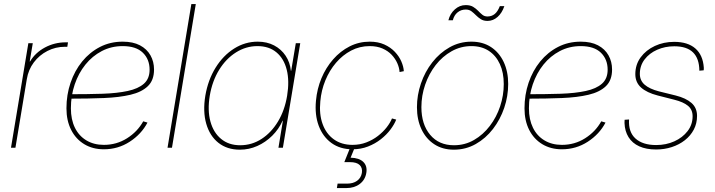

<svg xmlns="http://www.w3.org/2000/svg" viewBox="-20 -748 3619 972"><path d="M35.6 0 123.5 -529.3H146L130.4 -437H132.3Q158.7 -481.4 207.5 -507.6Q256.3 -533.7 312.5 -533.7Q316.9 -533.7 318.4 -533.7Q319.8 -533.7 324.2 -533.7L320.8 -511.2Q317.9 -511.2 315.7 -511.2Q313.5 -511.2 309.1 -511.2Q261.2 -511.2 220 -490Q178.7 -468.8 151.1 -431.9Q123.5 -395 115.7 -347.2L58.1 0Z M505.9 7.8Q449.2 7.8 406.5 -18.1Q363.8 -43.9 340.1 -90.6Q316.4 -137.2 316.4 -199.7Q316.4 -268.1 337.2 -329.1Q357.9 -390.1 396 -436.8Q434.1 -483.4 486.1 -510.3Q538.1 -537.1 601.1 -537.1Q653.3 -537.1 688.5 -518.6Q723.6 -500 741.7 -468Q759.8 -436 759.8 -396Q759.8 -341.8 728.5 -311.8Q697.3 -281.7 640.6 -268.3Q584 -254.9 505.9 -251.7Q427.7 -248.5 333.5 -248.5V-271Q424.8 -271 499 -273.4Q573.2 -275.9 626.5 -287.4Q679.7 -298.8 708.5 -324.2Q737.3 -349.6 737.3 -395Q737.3 -447.8 703.1 -481.2Q668.9 -514.6 601.1 -514.6Q543.5 -514.6 495.4 -489.5Q447.3 -464.4 412.4 -420.9Q377.4 -377.4 358.2 -320.6Q338.9 -263.7 338.9 -199.7Q338.9 -143.1 359.1 -101.6Q379.4 -60.1 417.2 -37.4Q455.1 -14.6 505.9 -14.6Q570.3 -14.6 623 -47.9Q675.8 -81.1 705.1 -133.8L726.6 -127.4Q695.8 -68.8 636.7 -30.5Q577.6 7.8 505.9 7.8Z M971.2 -727.5 850.6 0H828.1L948.7 -727.5Z M1194.3 9.8Q1129.9 9.8 1085.9 -24.9Q1042 -59.6 1024.2 -121.3Q1006.3 -183.1 1019.5 -263.7Q1033.2 -343.8 1071.5 -405.5Q1109.9 -467.3 1165.3 -502.2Q1220.7 -537.1 1284.7 -537.1Q1331.5 -537.1 1367.7 -518.1Q1403.8 -499 1426 -465.8Q1448.2 -432.6 1452.6 -389.6H1454.1L1477.5 -529.3H1500L1412.1 0H1389.6L1412.1 -136.7H1410.6Q1391.6 -94.2 1358.2 -61Q1324.7 -27.8 1282.7 -9Q1240.7 9.8 1194.3 9.8ZM1195.8 -12.7Q1254.9 -12.7 1304.2 -44.7Q1353.5 -76.7 1387.5 -133.1Q1421.4 -189.5 1433.6 -263.7Q1445.8 -338.4 1431.6 -394.8Q1417.5 -451.2 1379.6 -482.9Q1341.8 -514.6 1283.2 -514.6Q1225.6 -514.6 1175 -482.9Q1124.5 -451.2 1089.6 -394.8Q1054.7 -338.4 1042 -263.7Q1029.8 -189.5 1045.2 -133.1Q1060.5 -76.7 1099.4 -44.7Q1138.2 -12.7 1195.8 -12.7Z M1764.6 7.8Q1702.1 7.8 1658.2 -23.9Q1614.3 -55.7 1593.5 -111.3Q1572.8 -167 1579.6 -238.3Q1585 -298.3 1607.4 -352.1Q1629.9 -405.8 1666.5 -447.5Q1703.1 -489.3 1750.2 -513.2Q1797.4 -537.1 1851.6 -537.1Q1894 -537.1 1925.8 -522.7Q1957.5 -508.3 1979 -485.6Q2000.5 -462.9 2011.7 -437Q2022.9 -411.1 2024.4 -387.7L2002.9 -383.3Q2001.5 -404.8 1991.5 -427.7Q1981.4 -450.7 1962.9 -470.5Q1944.3 -490.2 1916.5 -502.4Q1888.7 -514.6 1851.6 -514.6Q1800.8 -514.6 1757.6 -491.9Q1714.4 -469.2 1681.2 -430.4Q1647.9 -391.6 1627.2 -341.1Q1606.4 -290.5 1601.6 -234.9Q1595.2 -169.4 1613.3 -119.9Q1631.3 -70.3 1670.2 -42.5Q1709 -14.6 1764.6 -14.6Q1802.2 -14.6 1834.7 -27.1Q1867.2 -39.6 1893.3 -59.8Q1919.4 -80.1 1937.5 -103.3Q1955.6 -126.5 1964.4 -148.4L1985.8 -142.6Q1976.6 -118.7 1956.8 -92.3Q1937 -65.9 1908.2 -43.2Q1879.4 -20.5 1843 -6.3Q1806.6 7.8 1764.6 7.8ZM1685.5 204.1 1689 181.6H1736.8Q1768.1 181.6 1787.8 167.2Q1807.6 152.8 1812 127.4Q1815.9 102.5 1801 87.6Q1786.1 72.8 1751.5 72.8H1723.1L1755.9 -8.8H1772.9L1775.4 0L1754.9 50.3Q1798.3 51.3 1819.3 71.8Q1840.3 92.3 1834.5 127.4Q1828.6 162.6 1801.3 183.3Q1773.9 204.1 1733.4 204.1Z M2277.8 9.8Q2220.7 9.8 2178.7 -17.6Q2136.7 -44.9 2113.8 -93.5Q2090.8 -142.1 2090.8 -205.1Q2090.8 -266.6 2111.1 -325.7Q2131.3 -384.8 2168.5 -432.4Q2205.6 -480 2256.1 -508.5Q2306.6 -537.1 2366.7 -537.1Q2423.8 -537.1 2465.6 -509.8Q2507.3 -482.4 2530 -434.1Q2552.7 -385.7 2552.7 -322.8Q2552.7 -261.2 2532.7 -202.1Q2512.7 -143.1 2475.8 -95.2Q2439 -47.4 2388.4 -18.8Q2337.9 9.8 2277.8 9.8ZM2278.3 -12.7Q2333.5 -12.7 2379.6 -39.3Q2425.8 -65.9 2459.7 -110.4Q2493.7 -154.8 2512 -210Q2530.3 -265.1 2530.3 -322.3Q2530.3 -380.4 2510.7 -423.3Q2491.2 -466.3 2454.6 -490.5Q2418 -514.6 2366.7 -514.6Q2312.5 -514.6 2266.1 -488.5Q2219.7 -462.4 2185.5 -418.5Q2151.4 -374.5 2132.3 -319.1Q2113.3 -263.7 2113.3 -205.6Q2113.3 -118.7 2157.5 -65.7Q2201.7 -12.7 2278.3 -12.7ZM2448.2 -642.1Q2427.7 -642.1 2414.1 -650.9Q2400.4 -659.7 2389.4 -670.9Q2378.4 -682.1 2366.7 -690.9Q2355 -699.7 2337.9 -699.7Q2314 -699.7 2296.4 -685.3Q2278.8 -670.9 2272.5 -645.5H2250Q2258.3 -678.7 2282.5 -700.4Q2306.6 -722.2 2337.9 -722.2Q2360.8 -722.2 2375.2 -713.4Q2389.6 -704.6 2400.4 -693.4Q2411.1 -682.1 2421.9 -673.3Q2432.6 -664.6 2447.8 -664.6Q2468.8 -664.6 2484.1 -676.8Q2499.5 -689 2510.3 -716.8H2533.2Q2521.5 -682.1 2498.8 -662.1Q2476.1 -642.1 2448.2 -642.1Z M2824.7 7.8Q2768.1 7.8 2725.3 -18.1Q2682.6 -43.9 2658.9 -90.6Q2635.3 -137.2 2635.3 -199.7Q2635.3 -268.1 2656 -329.1Q2676.8 -390.1 2714.8 -436.8Q2752.9 -483.4 2804.9 -510.3Q2856.9 -537.1 2919.9 -537.1Q2972.2 -537.1 3007.3 -518.6Q3042.5 -500 3060.5 -468Q3078.6 -436 3078.6 -396Q3078.6 -341.8 3047.4 -311.8Q3016.1 -281.7 2959.5 -268.3Q2902.8 -254.9 2824.7 -251.7Q2746.6 -248.5 2652.3 -248.5V-271Q2743.7 -271 2817.9 -273.4Q2892.1 -275.9 2945.3 -287.4Q2998.5 -298.8 3027.3 -324.2Q3056.2 -349.6 3056.2 -395Q3056.2 -447.8 3022 -481.2Q2987.8 -514.6 2919.9 -514.6Q2862.3 -514.6 2814.2 -489.5Q2766.1 -464.4 2731.2 -420.9Q2696.3 -377.4 2677 -320.6Q2657.7 -263.7 2657.7 -199.7Q2657.7 -143.1 2678 -101.6Q2698.2 -60.1 2736.1 -37.4Q2773.9 -14.6 2824.7 -14.6Q2889.2 -14.6 2941.9 -47.9Q2994.6 -81.1 3023.9 -133.8L3045.4 -127.4Q3014.6 -68.8 2955.6 -30.5Q2896.5 7.8 2824.7 7.8Z M3301.8 8.8Q3251.5 8.8 3216.1 -7.3Q3180.7 -23.4 3161.9 -53.7Q3143.1 -84 3141.6 -125Q3141.6 -130.4 3141.8 -133.3Q3142.1 -136.2 3142.1 -141.6L3164.6 -143.1Q3160.6 -79.6 3197.3 -46.6Q3233.9 -13.7 3301.8 -13.7Q3352.1 -13.7 3393.8 -32.5Q3435.5 -51.3 3460.9 -84.2Q3486.3 -117.2 3486.3 -159.7Q3486.3 -193.4 3462.6 -212.6Q3439 -231.9 3393.6 -243.2L3309.6 -264.6Q3254.4 -278.8 3225.3 -304.9Q3196.3 -331.1 3196.3 -372.6Q3196.3 -420.9 3223.4 -457.8Q3250.5 -494.6 3295.2 -515.4Q3339.8 -536.1 3393.1 -536.1Q3461.9 -536.1 3500.2 -502.7Q3538.6 -469.2 3543 -405.8Q3543 -402.3 3543 -399.4Q3543 -396.5 3542.5 -392.1L3520.5 -390.1Q3520 -451.7 3488.5 -482.7Q3457 -513.7 3393.6 -513.7Q3346.7 -513.7 3306.9 -496.1Q3267.1 -478.5 3243.2 -447Q3219.2 -415.5 3219.2 -374Q3219.2 -340.3 3243.7 -319.1Q3268.1 -297.9 3315.4 -285.6L3400.4 -264.6Q3452.6 -251.5 3480.7 -226.8Q3508.8 -202.1 3508.8 -161.1Q3508.8 -123 3492.4 -92Q3476.1 -61 3447.3 -38.3Q3418.5 -15.6 3380.9 -3.4Q3343.3 8.8 3301.8 8.8Z"/></svg>

Font: Inter 24pt Thin
Style: Italic
Weight: 250
Italic angle: -9.3988°
Version: Version 4.001;git-66647c0bb